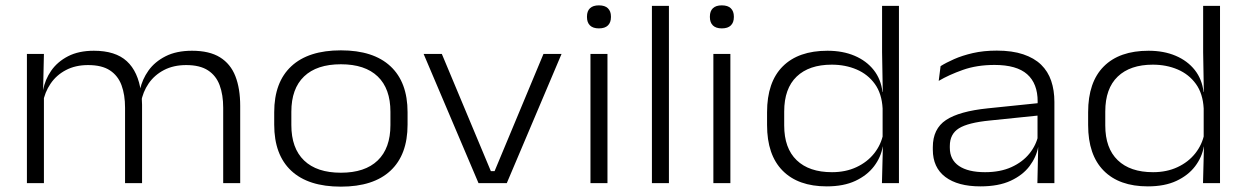

<svg xmlns="http://www.w3.org/2000/svg" viewBox="-20 -684 4656 717"><path d="M813.5 0V-281.5Q813.5 -330 800.2 -365.8Q787 -401.5 756.8 -421.2Q726.5 -441 675.5 -441Q628 -441 592.5 -422.5Q557 -404 535.2 -372.5Q513.5 -341 506.5 -301.5L494 -349.5H503Q511 -387.5 534.5 -420.5Q558 -453.5 598.5 -474Q639 -494.5 697 -494.5Q762 -494.5 801.5 -470Q841 -445.5 859 -399.5Q877 -353.5 877 -288.5V0ZM80.5 0V-482.5H144L141 -347.5L144 -342V0ZM447 0V-281.5Q447 -330 433.8 -365.8Q420.5 -401.5 390.5 -421.2Q360.5 -441 309 -441Q261.5 -441 226 -422.2Q190.5 -403.5 168.8 -371.5Q147 -339.5 140 -299.5L128 -347.5H141Q148 -386.5 171.2 -420Q194.5 -453.5 234.2 -474Q274 -494.5 330.5 -494.5Q411 -494.5 453.5 -455.5Q496 -416.5 506.5 -340Q508.5 -329 509.5 -316.8Q510.5 -304.5 510.5 -293V0Z M1253 13Q1131 13 1067.5 -46.5Q1004 -106 1004 -218.5V-265Q1004 -377 1067.8 -436.5Q1131.5 -496 1253 -496Q1374.5 -496 1438.2 -436.5Q1502 -377 1502 -265V-218.5Q1502 -106 1438.2 -46.5Q1374.5 13 1253 13ZM1253 -39Q1343 -39 1390.5 -84.8Q1438 -130.5 1438 -217V-266.5Q1438 -353 1390.5 -398.5Q1343 -444 1253 -444Q1163 -444 1115.5 -398.5Q1068 -353 1068 -266.5V-217Q1068 -130.5 1115.5 -84.8Q1163 -39 1253 -39Z M1827 -45 2009.5 -482.5H2077L1872.5 0H1767L1562 -482.5H1630L1813 -45Z M2185 0V-482.5H2248.5V0ZM2216.5 -578Q2194.5 -578 2183.2 -589Q2172 -600 2172 -620V-622.5Q2172 -642.5 2183.2 -653.2Q2194.5 -664 2216.5 -664Q2239 -664 2250.2 -653Q2261.5 -642 2261.5 -622.5V-620Q2261.5 -600 2250.2 -589Q2239 -578 2216.5 -578Z M2414.5 0V-662H2478V0Z M2644 0V-482.5H2707.5V0ZM2675.5 -578Q2653.5 -578 2642.2 -589Q2631 -600 2631 -620V-622.5Q2631 -642.5 2642.2 -653.2Q2653.5 -664 2675.5 -664Q2698 -664 2709.2 -653Q2720.5 -642 2720.5 -622.5V-620Q2720.5 -600 2709.2 -589Q2698 -578 2675.5 -578Z M3067.5 12Q2960.5 12 2902.5 -46.8Q2844.5 -105.5 2844.5 -217V-265Q2844.5 -377.5 2903 -436Q2961.5 -494.5 3070 -494.5Q3127 -494.5 3171.2 -475.8Q3215.5 -457 3242.8 -422.5Q3270 -388 3275.5 -340.5H3296.5L3276 -279Q3273 -334.5 3247 -370.5Q3221 -406.5 3179 -424.5Q3137 -442.5 3086 -442.5Q3001.5 -442.5 2955 -398Q2908.5 -353.5 2908.5 -267.5V-215.5Q2908.5 -130.5 2955 -85.8Q3001.5 -41 3087 -41Q3138 -41 3178.2 -59.8Q3218.5 -78.5 3244.5 -111.2Q3270.5 -144 3278.5 -185L3296 -136.5H3276.5Q3269.5 -96.5 3243.8 -62.8Q3218 -29 3174.2 -8.5Q3130.5 12 3067.5 12ZM3273.5 0 3277 -136.5 3276 -157V-328.5L3276.5 -344L3274 -489V-662H3337V0Z M3854 0 3857 -135 3854.5 -147.5V-283L3855 -305Q3855 -372 3815.8 -406.8Q3776.5 -441.5 3694 -441.5Q3628 -441.5 3575.8 -423Q3523.5 -404.5 3485.5 -382L3492.5 -437Q3513 -450 3543 -463.2Q3573 -476.5 3613 -485.8Q3653 -495 3702.5 -495Q3760 -495 3801 -481.2Q3842 -467.5 3867.8 -442.5Q3893.5 -417.5 3905.5 -382.2Q3917.5 -347 3917.5 -303.5V0ZM3641 12Q3557 12 3510.2 -23.2Q3463.5 -58.5 3463.5 -125V-134.5Q3463.5 -203 3512.8 -235.8Q3562 -268.5 3669.5 -279.5L3864 -299.5L3866.5 -253.5L3676.5 -234Q3595 -226 3561 -204.8Q3527 -183.5 3527 -139V-132Q3527 -87.5 3561.2 -64.2Q3595.5 -41 3658.5 -41Q3715.5 -41 3757.2 -60Q3799 -79 3824.5 -110.8Q3850 -142.5 3858 -181.5L3870 -135.5H3857Q3850 -97.5 3824.8 -63.8Q3799.5 -30 3754.2 -9Q3709 12 3641 12Z M4266.5 12Q4159.5 12 4101.5 -46.8Q4043.5 -105.5 4043.5 -217V-265Q4043.5 -377.5 4102 -436Q4160.5 -494.5 4269 -494.5Q4326 -494.5 4370.2 -475.8Q4414.5 -457 4441.8 -422.5Q4469 -388 4474.5 -340.5H4495.5L4475 -279Q4472 -334.5 4446 -370.5Q4420 -406.5 4378 -424.5Q4336 -442.5 4285 -442.5Q4200.5 -442.5 4154 -398Q4107.5 -353.5 4107.5 -267.5V-215.5Q4107.5 -130.5 4154 -85.8Q4200.5 -41 4286 -41Q4337 -41 4377.2 -59.8Q4417.5 -78.5 4443.5 -111.2Q4469.5 -144 4477.5 -185L4495 -136.5H4475.5Q4468.5 -96.5 4442.8 -62.8Q4417 -29 4373.2 -8.5Q4329.5 12 4266.5 12ZM4472.5 0 4476 -136.5 4475 -157V-328.5L4475.5 -344L4473 -489V-662H4536V0Z"/></svg>

Font: Anek Gujarati SemiExpanded Light
Style: Regular
Weight: 300
Width: 6
Designer: Mrunmayee Ghaisas (Gujarati), Yesha Goshar (Latin)
Foundry: Ek Type
Version: Version 1.003